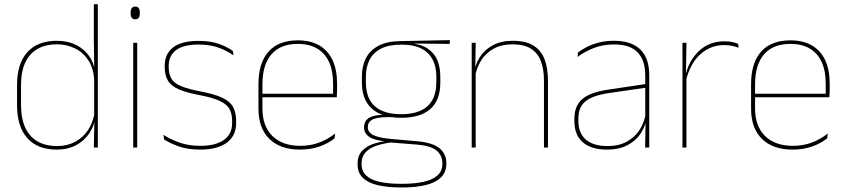

<svg xmlns="http://www.w3.org/2000/svg" viewBox="-20 -684 3918 890"><path d="M243 9.5Q154 9.5 106.5 -43.8Q59 -97 59 -197V-289.5Q59 -389.5 106.8 -442.2Q154.5 -495 244.5 -495Q294.5 -495 334.5 -474.5Q374.5 -454 397.8 -417Q421 -380 421.5 -330H427.5L416.5 -313.5Q413.5 -368.5 389.2 -405Q365 -441.5 327 -460Q289 -478.5 243.5 -478.5Q163.5 -478.5 120.5 -430.2Q77.5 -382 77.5 -289.5V-197Q77.5 -104.5 120.5 -55.8Q163.5 -7 245 -7Q291.5 -7 328 -26.5Q364.5 -46 388 -81Q411.5 -116 418.5 -162.5L427.5 -144H422Q417.5 -101.5 394.5 -66.8Q371.5 -32 333 -11.2Q294.5 9.5 243 9.5ZM415 0 417.5 -130.5 416.5 -138V-346.5L417 -356L415 -494.5V-664.5H433.5V0Z M597.5 0V-485.5H616V0ZM607 -594.5Q596.5 -594.5 591 -601.2Q585.5 -608 585.5 -622V-626.5Q585.5 -640 591 -646.8Q596.5 -653.5 607 -653.5Q617.5 -653.5 622.8 -646.8Q628 -640 628 -626.5V-622Q628 -608 622.8 -601.2Q617.5 -594.5 607 -594.5Z M908.5 9.5Q850 9.5 808.2 -5.5Q766.5 -20.5 740.5 -37.5L737.5 -59Q772.5 -37 813.8 -22.5Q855 -8 909.5 -8Q978 -8 1017 -34.8Q1056 -61.5 1056 -113.5V-123.5Q1056 -157 1043.5 -179Q1031 -201 998.5 -216.2Q966 -231.5 905.5 -243Q844 -254.5 808.5 -270Q773 -285.5 758.2 -310.5Q743.5 -335.5 743.5 -374.5V-379.5Q743.5 -434.5 782.8 -464.5Q822 -494.5 900.5 -494.5Q956.5 -494.5 996.2 -480Q1036 -465.5 1059.5 -447.5L1062.5 -427Q1032 -449 992.8 -463.2Q953.5 -477.5 900 -477.5Q853 -477.5 822.5 -465.8Q792 -454 777 -432Q762 -410 762 -379.5V-374.5Q762 -339.5 775.2 -318.2Q788.5 -297 821 -284Q853.5 -271 910 -260Q974 -248 1009.8 -231.2Q1045.5 -214.5 1060 -188.8Q1074.5 -163 1074.5 -124.5V-113.5Q1074.5 -54 1030.8 -22.2Q987 9.5 908.5 9.5Z M1370.5 9.5Q1279 9.5 1228.5 -40.2Q1178 -90 1178 -180.5V-292.5Q1178 -392.5 1224.8 -444.8Q1271.5 -497 1360.5 -497Q1419 -497 1459.8 -473.5Q1500.5 -450 1521.5 -405.2Q1542.5 -360.5 1542.5 -296.5V-279.5Q1542.5 -268.5 1542.2 -257.5Q1542 -246.5 1541 -233H1524Q1524 -250.5 1524 -266.5Q1524 -282.5 1524 -296Q1524 -355.5 1505.2 -396.5Q1486.5 -437.5 1450 -459Q1413.5 -480.5 1360.5 -480.5Q1280.5 -480.5 1238.5 -432.5Q1196.5 -384.5 1196.5 -292.5V-243.5V-239.5V-181Q1196.5 -140 1208.2 -108Q1220 -76 1242.5 -53.8Q1265 -31.5 1297.5 -19.8Q1330 -8 1371 -8Q1418.5 -8 1458.5 -22.8Q1498.5 -37.5 1533.5 -65L1531 -43Q1501.5 -19 1460.5 -4.8Q1419.5 9.5 1370.5 9.5ZM1186.5 -233V-249.5H1534.5V-233Z M1840 -138Q1752 -138 1704.8 -179.5Q1657.5 -221 1657.5 -302V-329Q1657.5 -376.5 1675.5 -413Q1693.5 -449.5 1732.8 -471Q1772 -492.5 1835.5 -493.5L2065 -498V-480.5L1878 -482.5L1877.5 -485Q1932 -479.5 1963.2 -458.2Q1994.5 -437 2007.8 -404Q2021 -371 2021 -330V-300.5Q2021 -219.5 1975 -178.8Q1929 -138 1840 -138ZM1837.5 168H1846Q1900 168 1941.5 159.2Q1983 150.5 2006.8 130.2Q2030.5 110 2030.5 75.5V73.5Q2030.5 35.5 2002.8 13.2Q1975 -9 1910 -14L1782.5 -24L1799 -24.5Q1757 -19.5 1724.8 -8.5Q1692.5 2.5 1674.2 22.5Q1656 42.5 1656 74V75.5Q1656 111 1679.2 131.2Q1702.5 151.5 1743.5 159.8Q1784.5 168 1837.5 168ZM1837.5 185Q1778.5 185 1733.5 175Q1688.5 165 1663 141.2Q1637.5 117.5 1637.5 76.5V74.5Q1637.5 39 1657 17Q1676.5 -5 1708.5 -16.2Q1740.5 -27.5 1778 -30.5L1777 -27.5Q1719 -32 1693.2 -48.5Q1667.5 -65 1667.5 -93.5V-94Q1667.5 -112 1676.5 -124.8Q1685.5 -137.5 1705.8 -144.5Q1726 -151.5 1758.5 -151.5V-158L1814 -141H1775.5Q1724.5 -140.5 1704.8 -129Q1685 -117.5 1685 -95V-94.5Q1685 -71 1710 -58Q1735 -45 1797 -39.5L1912.5 -29.5Q1985.5 -23 2017.2 3.2Q2049 29.5 2049 72.5V74.5Q2049 115 2023.2 139.2Q1997.5 163.5 1951.8 174.2Q1906 185 1846 185ZM1840 -154.5Q1893.5 -154.5 1929.5 -171Q1965.5 -187.5 1984 -220.2Q2002.5 -253 2002.5 -300.5V-330Q2002.5 -376.5 1984.5 -409.5Q1966.5 -442.5 1931.2 -459.8Q1896 -477 1844 -477H1839Q1781 -477 1745 -458Q1709 -439 1692.5 -405.5Q1676 -372 1676 -329V-302Q1676 -253.5 1694.2 -220.8Q1712.5 -188 1749 -171.2Q1785.5 -154.5 1840 -154.5Z M2501.5 0V-310Q2501.5 -363 2487.2 -400.5Q2473 -438 2441 -458.2Q2409 -478.5 2355.5 -478.5Q2306 -478.5 2269.2 -458.8Q2232.5 -439 2210.5 -404.2Q2188.5 -369.5 2181.5 -325L2172.5 -344H2178Q2182.5 -385 2204.2 -419.2Q2226 -453.5 2264.5 -474.2Q2303 -495 2356.5 -495Q2417 -495 2452.8 -472.8Q2488.5 -450.5 2504.2 -409.2Q2520 -368 2520 -311V0ZM2166.5 0V-485.5H2185L2183 -358.5H2185V0Z M2970.5 0 2972.5 -128 2971 -131.5V-292V-334.5Q2971 -404.5 2935.8 -441.2Q2900.5 -478 2827 -478Q2772.5 -478 2729.5 -460.2Q2686.5 -442.5 2657 -420L2659.5 -441Q2675 -453 2698.8 -465.5Q2722.5 -478 2754.8 -486.5Q2787 -495 2827 -495Q2868.5 -495 2899 -484.2Q2929.5 -473.5 2949.8 -453Q2970 -432.5 2979.8 -402.8Q2989.5 -373 2989.5 -335V0ZM2793.5 9.5Q2721 9.5 2681.8 -24.2Q2642.5 -58 2642.5 -123V-134.5Q2642.5 -192.5 2678.5 -224.2Q2714.5 -256 2799 -268.5L2980 -295.5L2980.5 -278.5L2802.5 -252.5Q2727.5 -241.5 2694.2 -214.5Q2661 -187.5 2661 -135.5V-124Q2661 -66.5 2695.8 -36.8Q2730.5 -7 2796 -7Q2848 -7 2885.2 -27.2Q2922.5 -47.5 2945 -82.2Q2967.5 -117 2974 -160.5L2983.5 -142H2977.5Q2973.5 -102.5 2951.5 -67.8Q2929.5 -33 2890 -11.8Q2850.5 9.5 2793.5 9.5Z M3159 -308.5 3149.5 -320.5 3155 -325Q3171.5 -402 3219.5 -447.2Q3267.5 -492.5 3337.5 -492.5Q3358.5 -492.5 3374.8 -489Q3391 -485.5 3402 -480.5L3403.5 -462.5Q3390.5 -468 3373.5 -471.5Q3356.5 -475 3336 -475Q3274.5 -475 3227.2 -433.2Q3180 -391.5 3159 -308.5ZM3143.5 0V-485.5H3162L3159.5 -335L3162 -332.5V0Z M3654 9.5Q3562.5 9.5 3512 -40.2Q3461.5 -90 3461.5 -180.5V-292.5Q3461.5 -392.5 3508.2 -444.8Q3555 -497 3644 -497Q3702.5 -497 3743.2 -473.5Q3784 -450 3805 -405.2Q3826 -360.5 3826 -296.5V-279.5Q3826 -268.5 3825.8 -257.5Q3825.5 -246.5 3824.5 -233H3807.5Q3807.5 -250.5 3807.5 -266.5Q3807.5 -282.5 3807.5 -296Q3807.5 -355.5 3788.8 -396.5Q3770 -437.5 3733.5 -459Q3697 -480.5 3644 -480.5Q3564 -480.5 3522 -432.5Q3480 -384.5 3480 -292.5V-243.5V-239.5V-181Q3480 -140 3491.8 -108Q3503.5 -76 3526 -53.8Q3548.5 -31.5 3581 -19.8Q3613.5 -8 3654.5 -8Q3702 -8 3742 -22.8Q3782 -37.5 3817 -65L3814.5 -43Q3785 -19 3744 -4.8Q3703 9.5 3654 9.5ZM3470 -233V-249.5H3818V-233Z"/></svg>

Font: Anek Gujarati Thin
Style: Regular
Weight: 250
Version: Version 1.003